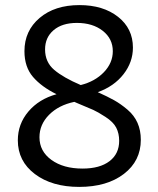

<svg xmlns="http://www.w3.org/2000/svg" viewBox="-20 -724 620 754"><path d="M291 10Q184 10 117 -40.5Q50 -91 50 -173Q50 -237 91.5 -286Q133 -335 202 -354Q143 -383 109.5 -422Q76 -461 76 -523Q76 -603 135.5 -653.5Q195 -704 292 -704Q385 -704 443.5 -658Q502 -612 502 -537Q502 -480 465 -432.5Q428 -385 364 -362Q402 -345 428 -330.5Q454 -316 480.5 -293.5Q507 -271 520 -241.5Q533 -212 533 -175Q533 -92 466.5 -41Q400 10 291 10ZM157 -530Q157 -480 193 -449.5Q229 -419 297 -390Q353 -404 388 -440.5Q423 -477 423 -523Q423 -572 383.5 -603Q344 -634 282 -634Q224 -634 190.5 -605.5Q157 -577 157 -530ZM135 -185Q135 -130 182 -96Q229 -62 304 -62Q372 -62 410 -91Q448 -120 448 -171Q448 -200 436.5 -222.5Q425 -245 394 -265Q363 -285 346 -292.5Q329 -300 281 -320Q275 -323 272 -324Q210 -311 172.5 -273Q135 -235 135 -185Z"/></svg>

Font: Cantarell
Style: Regular
Weight: 400
Designer: Dave Crossland, Nikolaus Waxweiler, Florian Fecher, Jacques Le Bailly, Eben Sorkin, Alexei Vanyashin, Alexios Zavras, Em
Version: Version 0.303